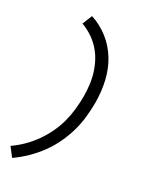

<svg xmlns="http://www.w3.org/2000/svg" viewBox="-179 -939 958 1198"><g transform="rotate(20 300.0 -340.0)"><path d="M53 161 18 94Q63 73 103 45Q143 17 177.5 -17.5Q212 -52 240.5 -92.5Q269 -133 288.5 -175.5Q308 -218 321 -263.5Q334 -309 342 -354Q349 -395 351 -437.5Q353 -480 347 -521.5Q341 -563 328 -600Q315 -637 293 -670.5Q271 -704 242 -730.5Q213 -757 179 -777L219 -841Q250 -825 278 -803Q306 -781 329.5 -755Q353 -729 371.5 -698.5Q390 -668 403 -635Q416 -602 423.5 -566Q431 -530 433 -492.5Q435 -455 432.5 -417.5Q430 -380 424 -343Q415 -292 400 -240Q385 -188 362 -140.5Q339 -93 306.5 -47Q274 -1 234.5 37Q195 75 149 106.5Q103 138 53 161Z"/></g></svg>

Font: Iosevka Curly Slab Extended
Style: Italic
Weight: 400
Width: 7
Italic angle: -9°
Monospace: yes
Designer: Belleve Invis
Foundry: Belleve Invis
Version: Version 11.1.0; ttfautohint (v1.8.3)